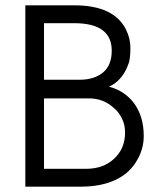

<svg xmlns="http://www.w3.org/2000/svg" viewBox="-20 -700 579 720"><path d="M500 -110Q481 -72 449 -47Q387 0 283 0H75V-680H259Q408 -680 453 -588Q469 -555 469 -521Q469 -487 464 -467Q458 -448 448 -430Q425 -391 389 -375Q449 -359 484 -311Q519 -262 519 -190Q519 -148 500 -110ZM259 -613H145V-401H279Q333 -401 366 -428Q399 -455 399 -510Q399 -613 259 -613ZM437 -256Q426 -279 407 -295Q368 -331 314 -331H145V-67H303Q367 -67 407 -104Q449 -142 449 -203Q449 -233 437 -256Z"/></svg>

Font: Glacial Indifference
Style: Regular
Weight: 400
Designer: Alfredo Marco Pradil
Version: Version 1.00